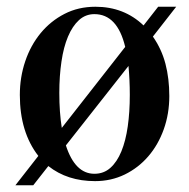

<svg xmlns="http://www.w3.org/2000/svg" viewBox="-20 -525 563 572"><path d="M25.9 26.9 94.2 -60.5Q39.1 -131.3 39.1 -242.2Q39.1 -294.9 55.2 -342.5Q71.3 -390.1 101.1 -426.3Q130.9 -462.4 172.1 -483.6Q213.4 -504.9 264.2 -504.9Q349.6 -504.9 407.7 -449.2L451.2 -504.9H504.9L435.5 -416Q461.4 -378.9 472.9 -335Q484.4 -291 484.4 -238.8Q484.4 -186 467.8 -139.6Q451.2 -93.3 421.6 -59.1Q392.1 -24.9 351.6 -5.1Q311 14.6 263.2 14.6Q180.7 14.6 124 -30.3L79.1 26.9ZM156.7 -248Q156.7 -189.9 164.1 -144L353 -385.3Q329.6 -482.9 261.2 -482.9Q234.9 -482.9 215.3 -465.1Q195.8 -447.3 182.6 -416Q169.4 -384.8 163.1 -341.6Q156.7 -298.3 156.7 -248ZM176.3 -91.8Q203.6 -7.3 261.2 -7.3Q289.1 -7.3 308.8 -24.9Q328.6 -42.5 341.6 -74Q354.5 -105.5 360.6 -148.4Q366.7 -191.4 366.7 -242.2Q366.7 -264.6 365.7 -286.1Q364.7 -307.6 362.8 -328.6Z"/></svg>

Font: Vidaloka 
Style: Regular
Weight: 400
Designer: Cyreal (www.cyreal.org)
Foundry: Cyreal (www.cyreal.org)
Version: Version 1.011